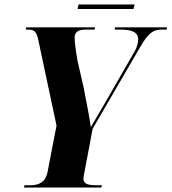

<svg xmlns="http://www.w3.org/2000/svg" viewBox="-20 -836 765 856"><path d="M326 -796H575L580 -816H330ZM87 0H432L434 -10H412C376 -10 352 -14 352 -40C352 -48 354 -56 357 -71L393 -262L606 -628C643 -693 667 -704 700 -704H723L725 -714H493L491 -704H515C568 -704 596 -693 596 -660C596 -648 593 -628 578 -603L455 -389C427 -341 405 -304 385 -269C375 -339 363 -389 354 -441L326 -563C315 -626 313 -648 313 -671C313 -694 332 -704 360 -704H402L404 -714H96L95 -704H107C136 -704 144 -692 152 -652L232 -276L192 -69C182 -21 151 -10 114 -10H89Z"/></svg>

Font: Noto Serif Display Condensed ExtraBold
Style: Italic
Weight: 800
Width: 3
Italic angle: -12°
Designer: Monotype Design Team
Foundry: Monotype Imaging Inc.
Version: Version 2.009